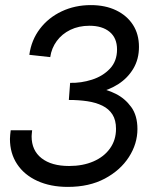

<svg xmlns="http://www.w3.org/2000/svg" viewBox="-20 -725 600 753"><path d="M246 8Q178 8 126.5 -15.5Q75 -39 47 -81.5Q19 -124 19 -180Q19 -188 20 -196.5Q21 -205 22 -214H106Q105 -205 104.5 -198.5Q104 -192 104 -190Q104 -135 143 -104.5Q182 -74 251 -74Q305 -74 346.5 -92Q388 -110 411.5 -143Q435 -176 435 -220Q435 -254 421 -276Q407 -298 381.5 -310.5Q356 -323 322.5 -328Q289 -333 250 -333L255 -400Q298 -399 340.5 -412.5Q383 -426 411 -455.5Q439 -485 439 -531Q439 -576 410 -600Q381 -624 331 -624Q289 -624 256 -608Q223 -592 202.5 -564Q182 -536 177 -501L95 -510Q103 -568 136.5 -612Q170 -656 222 -680.5Q274 -705 336 -705Q393 -705 435.5 -684.5Q478 -664 501.5 -627.5Q525 -591 525 -541Q525 -493 503 -456Q481 -419 444.5 -395.5Q408 -372 364 -362V-379Q398 -375 434 -357Q470 -339 494.5 -305.5Q519 -272 519 -219Q519 -161 485.5 -109Q452 -57 391 -24.5Q330 8 246 8Z"/></svg>

Font: Hanken Grotesk
Style: Italic
Weight: 400
Italic angle: -8°
Designer: Alfredo Marco Pradil
Foundry: Hanken Design Co.
Version: Version 3.013